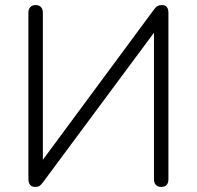

<svg xmlns="http://www.w3.org/2000/svg" viewBox="-20 -731 776 757"><path d="M92 -26V-681Q92 -695 99.5 -703Q107 -711 121 -711Q134 -711 141.5 -703Q149 -695 149 -681V-101L586 -692Q594 -703 601 -707Q608 -711 619 -711Q644 -711 644 -680V-25Q644 6 616 6Q602 6 594.5 -2Q587 -10 587 -25V-602L150 -13Q142 -2 136 2Q130 6 118 6Q106 6 99 -2Q92 -10 92 -26Z"/></svg>

Font: SN Pro Light
Style: Regular
Weight: 300
Designer: Tobias Whetton
Foundry: Supernotes
Version: Version 1.002